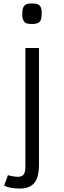

<svg xmlns="http://www.w3.org/2000/svg" viewBox="-20 -859 373 1111"><path d="M165.5 -720.2Q132.8 -720.2 123.5 -729.5Q108.9 -744.6 108.9 -771.2Q108.9 -797.9 112.1 -809.3Q115.2 -820.8 122.1 -827.1Q133.3 -838.9 157.5 -838.9Q181.6 -838.9 192.1 -836.4Q202.6 -834 209 -827.1Q221.2 -815.4 221.2 -788.8Q221.2 -762.2 218.5 -750.7Q215.8 -739.3 209 -732.4Q197.3 -720.2 165.5 -720.2ZM25.9 154.8Q70.3 166 90.6 163.8Q110.8 161.6 118.9 147.5Q127 133.3 127 101.6V-581.1H205.6V94.2Q205.6 159.2 184.6 191.4Q158.7 231.9 94.7 231.9Q34.7 231.9 3.9 214.8Z"/></svg>

Font: Armata
Style: Regular
Weight: 400
Designer: Viktoriya Grabowska
Foundry: Viktoriya Grabowska
Version: Version 1.002